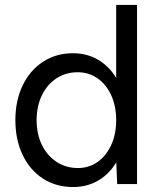

<svg xmlns="http://www.w3.org/2000/svg" viewBox="-20 -742 644 774"><path d="M448.4 -96.2V-722H532.4V0H452.4ZM42 -257.4Q42 -336.8 71.4 -397.8Q100.8 -458.8 153.4 -493.1Q206 -527.4 274.6 -527.4Q338.8 -527.4 387.9 -493.2Q437 -459 463.9 -398.1Q490.8 -337.2 490.8 -257.4Q490.8 -178.4 463.9 -117Q437 -55.6 387.9 -21.8Q338.8 12 274.6 12Q206 12 153.4 -21.9Q100.8 -55.8 71.4 -117.2Q42 -178.6 42 -257.4ZM448.4 -257.4Q448.4 -313.8 428.5 -357.7Q408.6 -401.6 373.2 -426.2Q337.8 -450.8 293.2 -450.8Q245.6 -450.8 207.8 -426.2Q170 -401.6 148.8 -357.7Q127.6 -313.8 127.6 -257.4Q127.6 -201.8 148.9 -157.9Q170.2 -114 208.4 -89.3Q246.6 -64.6 294.2 -64.6Q338.6 -64.6 373.6 -89.3Q408.6 -114 428.5 -157.9Q448.4 -201.8 448.4 -257.4Z"/></svg>

Font: 寒蝉端黑体 Light
Style: Regular
Weight: 300
Designer: ChillDuanSans {Warren2060}; 
Source Han Sans {Ryoko NISHIZUKA 西塚涼子 (kana, bopomofo & ideographs); Paul D. Hunt (Latin, G
Foundry: ChillType&Adobe
Version: Version 1.300;Glyphs 3.3 (3306)